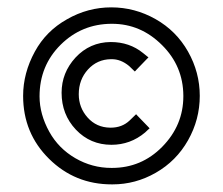

<svg xmlns="http://www.w3.org/2000/svg" viewBox="-20 -743 602 519"><path d="M329.1 -564.5Q306.2 -583.5 281.2 -583Q280.8 -583 279.8 -583Q242.7 -582.5 217.8 -555.2Q192.9 -527.8 192.9 -488.3Q192.9 -452.1 216.8 -425.3Q240.7 -398.4 277.8 -397.9Q278.3 -397.9 279.3 -397.9Q310.1 -397.9 330.6 -417.5L344.2 -430.7L346.2 -432.6L347.7 -434.1L349.6 -432.6L351.1 -430.7L380.9 -399.9L382.8 -397.9L384.3 -396L382.8 -394.5L380.9 -393.1L372.1 -384.8Q332.5 -351.6 281.2 -351.6Q224.1 -351.6 185.1 -392.6Q146.5 -433.6 146.5 -492.2Q146.5 -546.4 184.1 -587.4Q222.7 -628.9 279.3 -629.4Q330.1 -629.4 366.7 -599.6L377 -591.3L379.4 -589.4L381.3 -587.9L379.4 -585.9L377.4 -584L347.7 -553.2L346.2 -551.3L344.2 -549.8L342.8 -551.3L340.8 -553.2ZM86.9 -482.4Q86.9 -434.6 113.3 -386.7Q138.2 -341.8 183.6 -315.4Q229 -289.1 281.2 -289.1Q281.7 -289.1 282.7 -289.1Q362.3 -289.1 418.5 -346.2Q475.6 -404.3 475.6 -482.9Q475.6 -483.4 475.6 -484.4Q475.1 -564.5 418 -621.1Q360.4 -678.7 282.7 -678.7Q282.2 -678.7 281.2 -678.7Q200.7 -678.2 144 -622.1Q86.9 -565.4 86.9 -482.4ZM74.2 -603.5Q104.5 -659.2 161.1 -690.9Q217.3 -723.1 280.8 -723.1Q344.2 -723.1 400.4 -691.4Q456.5 -659.7 488.3 -603.5Q520 -547.4 520 -483.9Q520 -419.9 488.3 -363.8Q456.5 -307.6 400.9 -275.9Q346.2 -244.6 284.2 -244.6Q283.2 -244.6 282.2 -244.6Q182.6 -244.6 112.8 -313.5Q42.5 -382.8 42.5 -483.9Q42.5 -545.4 74.2 -603.5Z"/></svg>

Font: MAUL Condensed Bold
Style: Condensed Bold
Weight: 700
Designer: MAUL
Version: Version 1.0; 2020; ttfautohint (v1.8.3)